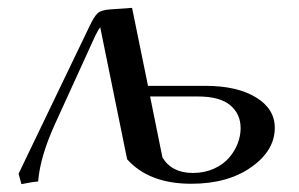

<svg xmlns="http://www.w3.org/2000/svg" viewBox="-20 -466 770 494"><path d="M27.8 -19 210 -397.9Q222.2 -423.8 231.4 -432.1Q240.7 -440.4 264.2 -441.9L319.8 -445.8L360.8 -245.1H508.8Q589.8 -245.1 638.4 -215.6Q687 -186 687 -137.2Q687 -78.6 626.5 -35.9Q565.9 6.8 472.2 6.8Q363.3 6.8 307.1 -56.2L237.8 -396Q233.4 -390.6 225.1 -374L121.1 -146Q83 -62 78.1 1Q60.1 2.4 35.2 7.8ZM366.2 -217.8 397.9 -61Q421.9 -21 476.1 -21Q506.3 -21 530.5 -32Q554.7 -43 569.3 -60.1Q584 -77.1 591.6 -96.9Q599.1 -116.7 599.1 -136.2Q599.1 -172.9 572.3 -195.3Q545.4 -217.8 488.8 -217.8Z"/></svg>

Font: Dihjauti
Style: Bold Italic
Weight: 700
Italic angle: -9°
Designer: T. Christopher White
Version: Version 3.0.0